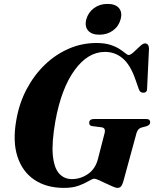

<svg xmlns="http://www.w3.org/2000/svg" viewBox="-20 -928 771 960"><path d="M462 -713Q503 -713 531 -704Q559 -695 577.2 -683.2Q595.5 -671.5 606.2 -662.2Q617 -653 623.5 -653Q633 -653 648.5 -667.5Q664 -682 679.5 -696.5Q695 -711 704 -711Q724 -711 725 -685.5L715.5 -486.5Q716.5 -465.5 698 -464.5Q681 -463 674.5 -481L658 -528Q632.5 -603 594 -635.8Q555.5 -668.5 505 -668.5Q419 -668.5 352.8 -577Q286.5 -485.5 257 -323Q238 -215 244.2 -151.5Q250.5 -88 275.8 -60.2Q301 -32.5 339.5 -32.5Q382 -32.5 419.2 -57.5Q456.5 -82.5 469.5 -132.5L503 -262.5Q509.5 -288.5 488 -291.5L440.5 -297.5Q426 -299.5 426 -313.5Q426 -333 451 -333H710Q722.5 -333 726.8 -328.2Q731 -323.5 731 -316.5Q730.5 -303 713 -297L686.5 -290Q669.5 -285 662.5 -262.5L596 -18.5Q590.5 -1.5 584.2 5Q578 11.5 566.5 11.5Q559.5 11.5 543.2 4.5Q527 -2.5 508.2 -11.5Q489.5 -20.5 473.8 -27.5Q458 -34.5 451.5 -34.5Q442.5 -34.5 423.8 -23Q405 -11.5 374.5 0Q344 11.5 300 11.5Q213 11.5 152.8 -28.5Q92.5 -68.5 67.5 -144.5Q42.5 -220.5 61.5 -327.5Q76 -412 113.2 -482.2Q150.5 -552.5 204.2 -604.2Q258 -656 323.8 -684.5Q389.5 -713 462 -713ZM477 -754.5Q438 -754.5 420.2 -775.5Q402.5 -796.5 411.5 -831.5Q421 -866 449.8 -887.2Q478.5 -908.5 517.5 -908.5Q557 -908.5 574.8 -887.5Q592.5 -866.5 583 -831.5Q574 -797 545.2 -775.8Q516.5 -754.5 477 -754.5Z"/></svg>

Font: Fraunces 72pt S000
Style: Bold Italic
Weight: 700
Italic angle: -16°
Version: Version 1.000; ttfautohint (v1.8.3)